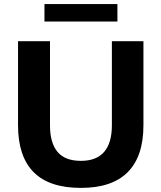

<svg xmlns="http://www.w3.org/2000/svg" viewBox="-20 -906 786 937"><path d="M375 11Q220 11 144 -66Q68 -143 68 -295V-705H224V-294Q224 -209 260.5 -165Q297 -121 375 -121Q451 -121 488.5 -165Q526 -209 526 -294V-705H680V-295Q680 -143 603.5 -66Q527 11 375 11ZM197 -801V-886H553V-801Z"/></svg>

Font: Mulish ExtraLight ExtraBold
Style: Regular
Weight: 800
Version: Version 3.603